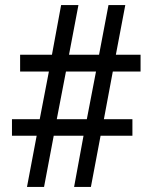

<svg xmlns="http://www.w3.org/2000/svg" viewBox="-20 -734 599 754"><path d="M86 0H153L191 -201H308L271 0H337L375 -201H500V-266H388L423 -453H532V-519H435L472 -714H406L369 -519H251L288 -714H220L184 -519H59V-453H172L136 -266H27V-201H124ZM203 -266 239 -453H357L321 -266Z"/></svg>

Font: Noto Serif Yezidi SemiBold
Style: Regular
Weight: 600
Designer: Dalton Maag Ltd
Foundry: Dalton Maag Ltd
Version: Version 1.001